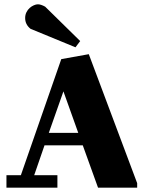

<svg xmlns="http://www.w3.org/2000/svg" viewBox="-20 -873 668 893"><path d="M77 -58 265 -598 393 -621 618 -21V0H436L365 -197H187L139 -58H247V0H10V-58ZM207 -255H344L275 -448ZM353 -682 331 -653 122 -739Q97 -759 97 -789Q97 -804 103 -816Q109 -828 118 -836Q127 -844 137.5 -848.5Q148 -853 156 -853Q170 -853 190 -842Z"/></svg>

Font: Bigshot One
Style: Regular
Weight: 400
Designer: Gesine Todt
Foundry: Gesine Todt
Version: Version 1.001